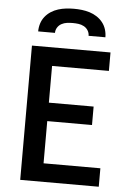

<svg xmlns="http://www.w3.org/2000/svg" viewBox="-62 -1001 724 1047"><g transform="rotate(5 300.0 -477.5)"><path d="M89 0V-735H519V-634H208V-433H453V-332H208V-101H519V0ZM116 -815Q116 -837 122.5 -858Q129 -879 142.5 -896Q156 -913 174.5 -925Q193 -937 214 -943.5Q235 -950 256.5 -952.5Q278 -955 300 -955Q322 -955 343.5 -952.5Q365 -950 386 -943.5Q407 -937 425.5 -925Q444 -913 457.5 -896Q471 -879 477.5 -858Q484 -837 484 -815H392Q392 -831 383.5 -844.5Q375 -858 361 -865.5Q347 -873 331.5 -875Q316 -877 300 -877Q284 -877 268.5 -875Q253 -873 239 -865.5Q225 -858 216.5 -844.5Q208 -831 208 -815Z"/></g></svg>

Font: Iosevka Aile
Style: Bold
Weight: 700
Designer: Belleve Invis
Foundry: Belleve Invis
Version: Version 28.0.1; ttfautohint (v1.8.4)